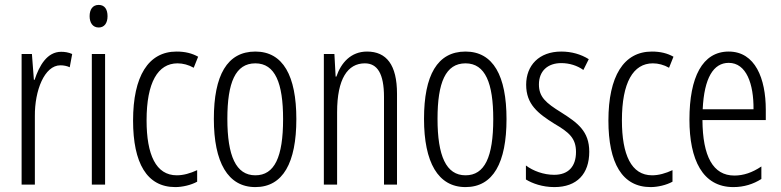

<svg xmlns="http://www.w3.org/2000/svg" viewBox="-20 -752 3182 782"><path d="M229 -541C172 -541 140 -485 121 -427H118L110 -532H68V0H122V-279C121 -383 161 -486 226 -486C240 -486 254 -483 264 -478L274 -532C259 -539 243 -541 229 -541Z M382 -732C357 -732 345 -713 345 -686C345 -659 358 -640 382 -640C405 -640 418 -658 418 -686C418 -713 407 -732 382 -732ZM408 -532H354V0H408Z M694 10C722 10 758 2 783 -12V-59C755 -46 727 -38 700 -38C615 -38 577 -122 577 -262C577 -416 623 -494 703 -494C725 -494 748 -488 769 -476L787 -521C762 -535 734 -542 699 -542C584 -542 522 -441 522 -261C522 -88 578 10 694 10Z M1187 -267C1187 -443 1133 -542 1020 -542C905 -542 851 -445 851 -268C851 -91 908 10 1020 10C1133 10 1187 -90 1187 -267ZM906 -268C906 -416 939 -494 1020 -494C1101 -494 1133 -413 1133 -267C1133 -112 1098 -38 1020 -38C941 -38 906 -117 906 -268Z M1475 -542C1409 -542 1369 -496 1350 -440H1347L1342 -532H1299V0H1353V-295C1353 -431 1396 -494 1466 -494C1517 -494 1544 -452 1544 -357V0H1597V-370C1597 -488 1554 -542 1475 -542Z M2043 -267C2043 -443 1989 -542 1876 -542C1761 -542 1707 -445 1707 -268C1707 -91 1764 10 1876 10C1989 10 2043 -90 2043 -267ZM1762 -268C1762 -416 1795 -494 1876 -494C1957 -494 1989 -413 1989 -267C1989 -112 1954 -38 1876 -38C1797 -38 1762 -117 1762 -268Z M2380 -134C2380 -218 2332 -252 2266 -294C2203 -333 2175 -357 2175 -408C2175 -463 2211 -495 2266 -495C2299 -495 2331 -485 2356 -467L2378 -511C2346 -531 2308 -542 2266 -542C2175 -542 2123 -485 2123 -407C2123 -327 2171 -290 2238 -248C2298 -213 2326 -189 2326 -133C2326 -74 2295 -40 2237 -40C2194 -40 2151 -56 2122 -78V-21C2148 -5 2189 10 2238 10C2330 10 2380 -44 2380 -134Z M2630 10C2658 10 2694 2 2719 -12V-59C2691 -46 2663 -38 2636 -38C2551 -38 2513 -122 2513 -262C2513 -416 2559 -494 2639 -494C2661 -494 2684 -488 2705 -476L2723 -521C2698 -535 2670 -542 2635 -542C2520 -542 2458 -441 2458 -261C2458 -88 2514 10 2630 10Z M2948 -542C2841 -542 2788 -438 2788 -265C2788 -102 2841 10 2967 10C3010 10 3048 -2 3081 -23V-74C3044 -49 3008 -37 2971 -37C2884 -37 2842 -115 2841 -263H3099V-305C3099 -432 3056 -542 2948 -542ZM2948 -496C3020 -496 3050 -410 3049 -307H2842C2848 -435 2886 -496 2948 -496Z"/></svg>

Font: Noto Sans Lao Looped ExtraCondensed Light
Style: Regular
Weight: 300
Width: 2
Designer: Mark Frömberg, Ben Mitchell
Foundry: The Fontpad Ltd
Version: Version 1.002